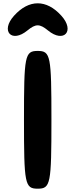

<svg xmlns="http://www.w3.org/2000/svg" viewBox="-20 -1191 457 1161"><path d="M125 -467C125 -79 130 -50 208 -50C286 -50 291 -79 291 -467C291 -855 286 -883 208 -883C130 -883 125 -855 125 -467ZM65 -1096C-19 -1003 50 -928 146 -1007C196 -1048 220 -1048 270 -1007C366 -928 435 -1003 351 -1096C261 -1196 155 -1196 65 -1096Z"/></svg>

Font: Hussar Skorodowane
Style: Bold
Weight: 700
Foundry: Cannot Into Space Fonts
Version: Version 0.892